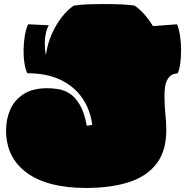

<svg xmlns="http://www.w3.org/2000/svg" viewBox="-20 -895 923 949"><path d="M405 34Q215 34 112.5 -41Q10 -116 10 -251Q10 -306 30.5 -353Q51 -400 96 -429.5Q141 -459 213 -459Q239 -459 268 -454.5Q297 -450 324.5 -432.5Q352 -415 374.5 -377Q397 -339 409 -273L436 -278Q426 -353 386.5 -410.5Q347 -468 279 -500.5Q211 -533 115 -533Q106 -551 101 -582Q96 -613 96.5 -648.5Q97 -684 102.5 -717.5Q108 -751 119 -775Q145 -774 172 -772.5Q199 -771 221 -770Q206 -744 202.5 -702.5Q199 -661 207 -623Q214 -676 234.5 -723.5Q255 -771 284 -808.5Q313 -846 344 -867Q373 -872 414.5 -873.5Q456 -875 498 -875Q544 -875 584.5 -873Q625 -871 646 -867Q669 -851 692.5 -825Q716 -799 736 -766Q771 -768 802.5 -771Q834 -774 855 -775Q865 -751 870 -717.5Q875 -684 875 -648Q875 -612 871 -581Q867 -550 858 -532Q843 -532 828 -524Q813 -516 803 -492.5Q793 -469 793 -420Q793 -373 797.5 -331Q802 -289 802 -252Q802 -150 754.5 -87Q707 -24 618 5Q529 34 405 34Z"/></svg>

Font: Oi
Style: Regular
Weight: 400
Designer: Kostas Bartsokas, Mohamad Dakak
Foundry: Foundry5
Version: Version 4.000